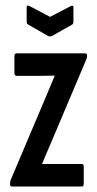

<svg xmlns="http://www.w3.org/2000/svg" viewBox="-20 -686 357 706"><path d="M25 0Q17 0 17 -8V-11Q17 -20 20 -26L145 -321Q154 -343 163 -364Q172 -385 181 -407V-408Q164 -408 150.5 -407.5Q137 -407 122 -407H42Q33 -407 33 -417V-480Q33 -490 42 -490H291Q300 -490 300 -483V-480Q300 -472 295 -462L171 -169Q162 -148 153 -127Q144 -106 135 -84V-83Q152 -83 164.5 -83Q177 -83 192 -83H280Q288 -83 288 -73V-10Q288 0 280 0ZM158 -553 83 -596Q78 -599 78 -607V-659Q78 -669 88 -664L164 -624L241 -664Q250 -668 250 -659V-607Q250 -599 246 -596L170 -553Q164 -551 158 -553Z"/></svg>

Font: Sofia Sans Extra Condensed SemiBold
Style: Regular
Weight: 600
Designer: Botio Nikoltchev, Ani Petrova
Foundry: lettersoup
Version: Version 4.101